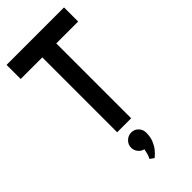

<svg xmlns="http://www.w3.org/2000/svg" viewBox="-293 -760 1068 1068"><g transform="rotate(-45 241.0 -225.5)"><path d="M204 232 228 249Q227 249 237 241Q247 233 260.5 216.5Q274 200 284.5 175Q295 150 295 116Q295 91 278 73.5Q261 56 237 56Q212 56 194 73.5Q176 91 176 116Q176 137 189 153Q202 169 222 174Q219 189 215.5 203.5Q212 218 204 232ZM292 -589H464V-700H12V-589H182V0H292Z"/></g></svg>

Font: Advent Pro Expanded
Style: Bold
Weight: 700
Width: 7
Designer: VivaRado, Andreas Kalpakidis
Foundry: VivaRado, Andreas Kalpakidis
Version: Version 3.000